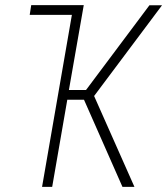

<svg xmlns="http://www.w3.org/2000/svg" viewBox="-20 -731 654 751"><path d="M308.6 -340.8 459 0H505.9L348.1 -355.5L613.8 -710.4H564.5L316.4 -378.9H249.5L307.6 -710.9H102.1L96.2 -672.9H261.2L144.5 0H184.1L243.2 -340.8Z"/></svg>

Font: Roboto Mono ExtraLight
Style: Italic
Weight: 250
Italic angle: -10°
Monospace: yes
Designer: Google
Version: Version 3.000